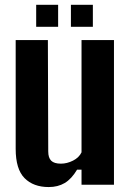

<svg xmlns="http://www.w3.org/2000/svg" viewBox="-20 -766 542 796"><path d="M182 9.5Q118.5 9.5 81.8 -27.5Q45 -64.5 45 -149V-600H178.5L180 -138Q180 -112 192.2 -99.8Q204.5 -87.5 232.5 -87.5Q258 -87.5 283 -100.2Q308 -113 318 -134.5V-600H452.5V0H318V-62.5H299.5Q276.5 -24 248.2 -7.2Q220 9.5 182 9.5ZM274 -655V-746H365V-655ZM130 -655V-746H221V-655Z"/></svg>

Font: Big Shoulders Text Thin ExtraBold
Style: Regular
Weight: 800
Version: Version 2.002